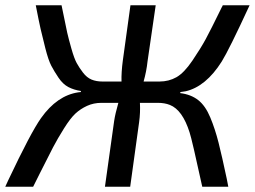

<svg xmlns="http://www.w3.org/2000/svg" viewBox="-32 -710 969 730"><path d="M654 -360 653 -356Q694 -351 721.5 -329.5Q749 -308 767.5 -263.5Q786 -219 799 -167.5Q812 -116 830 -31Q834 -11 836 0H737Q698 -179 689 -206Q662 -292 614 -311Q594 -319 568 -319H500Q502 -282 497 -246L463 0H367L402 -250Q406 -277 418 -319H354Q324 -319 299 -307.5Q274 -296 255 -278.5Q236 -261 211.5 -222Q187 -183 169.5 -149.5Q152 -116 120 -52Q103 -18 94 0H-12Q-8 -8 -1 -24Q85 -206 124 -261Q185 -347 266 -359Q271 -360 275 -360L276 -364Q249 -368 228 -379Q207 -390 190.5 -414.5Q174 -439 163 -460Q152 -481 140.5 -526Q129 -571 122.5 -599.5Q116 -628 104 -690H202Q204 -680 208 -661Q218 -610 223.5 -586Q229 -562 239.5 -525Q250 -488 259.5 -470.5Q269 -453 283.5 -434Q298 -415 316 -407.5Q334 -400 358 -400H430Q429 -435 435 -480L464 -690H560L529 -477Q525 -439 514 -400H574Q610 -400 639 -416.5Q668 -433 699.5 -479.5Q731 -526 750 -561Q769 -596 809 -678Q810 -681 811 -682Q812 -683 813 -685.5Q814 -688 815 -690H917Q839 -521 811 -476Q751 -381 674 -363Q664 -361 654 -360Z"/></svg>

Font: Exo 2.0 Medium
Style: Italic
Weight: 500
Italic angle: -8°
Designer: Natanael Gama
Version: Version 1.001;PS 001.001;hotconv 1.0.70;makeotf.lib2.5.58329